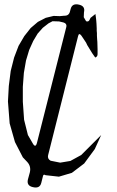

<svg xmlns="http://www.w3.org/2000/svg" viewBox="-20 -833 540 883"><path d="M425.8 -668.9 426.8 -651.4 427.7 -640.6 428.7 -606.4V-584Q428.7 -572.3 418 -568.4L404.3 -587.9L380.9 -626L376 -636.7L354.5 -668.9Q342.8 -684.6 338.9 -666L201.2 -119.1Q197.3 -102.5 212.9 -93.8L256.8 -85L303.7 -92.8L353.5 -120.1L402.3 -168.9L445.3 -211.9L416 -147.5L367.2 -81.1L310.5 -38.1L251 -20.5L189.5 -27.3Q179.7 -33.2 177.7 -23.4L169.9 7.8Q163.1 36.1 129.9 27.3Q101.6 20.5 108.4 -7.8L117.2 -40Q124 -68.4 104.5 -88.9L85 -109.4L48.8 -179.7L24.4 -265.6L16.6 -366.2L20.5 -437.5L29.3 -506.8L44.9 -568.4L65.4 -622.1L91.8 -667L121.1 -704.1L154.3 -732.4L190.4 -751L226.6 -759.8L254.9 -758.8L275.4 -760.7Q296.9 -759.8 301.8 -780.3L304.7 -791Q311.5 -819.3 343.8 -811.5Q373 -804.7 366.2 -776.4L365.2 -753.9L376 -735.4Q386.7 -731.4 391.6 -741.2L396.5 -751L418.9 -768.6L421.9 -746.1L422.9 -735.4L423.8 -723.6L424.8 -702.1V-691.4L425.8 -680.7ZM221.7 -735.4 203.1 -725.6 176.8 -705.1 153.3 -678.7 132.8 -644.5 114.3 -603.5 99.6 -554.7 89.8 -498 85 -433.6V-365.2L90.8 -282.2L108.4 -211.9L129.9 -174.8Q143.6 -149.4 150.4 -177.7L285.2 -710Q288.1 -724.6 272.5 -729.5L252 -734.4Z"/></svg>

Font: B2 Hana
Style: Regular
Weight: 500
Version: 2020-08-05; (max)